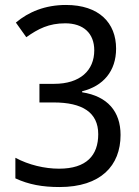

<svg xmlns="http://www.w3.org/2000/svg" viewBox="-20 -744 560 774"><path d="M448 -548C448 -652 379 -724 246 -724C162 -724 95 -696 44 -653L86 -594C134 -628 177 -650 243 -650C316 -650 360 -610 360 -541C360 -460 303 -406 198 -406H139V-331H196C312 -331 376 -291 376 -203C376 -118 329 -64 218 -64C160 -64 96 -79 42 -108V-25C96 0 151 10 220 10C386 10 466 -76 466 -200C466 -294 414 -356 311 -372V-376C396 -397 448 -457 448 -548Z"/></svg>

Font: Noto Sans Armenian SemiCondensed
Style: Regular
Weight: 400
Width: 4
Designer: Monotype Design Team
Foundry: Monotype Imaging Inc.
Version: Version 2.008